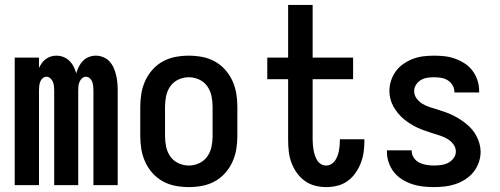

<svg xmlns="http://www.w3.org/2000/svg" viewBox="-20 -755 2040 783"><path d="M40 0V-520H139V-478Q144 -488 150.5 -497.5Q157 -507 166.5 -514Q176 -521 187 -524.5Q198 -528 210 -528Q225 -528 239 -522.5Q253 -517 263.5 -506.5Q274 -496 280.5 -483Q287 -470 291 -456Q295 -470 301.5 -483Q308 -496 318 -506.5Q328 -517 342 -522.5Q356 -528 370 -528H371Q386 -528 401 -522Q416 -516 426.5 -504.5Q437 -493 443.5 -478.5Q450 -464 453.5 -449Q457 -434 458.5 -418.5Q460 -403 460 -387V0H361V-387Q361 -396 360 -404.5Q359 -413 356 -421.5Q353 -430 346 -436Q339 -442 330 -442Q322 -442 315 -436Q308 -430 304.5 -421.5Q301 -413 300 -404.5Q299 -396 299 -387V0H201V-387Q201 -396 200 -404.5Q199 -413 195.5 -421.5Q192 -430 185 -436Q178 -442 170 -442Q161 -442 154 -436Q147 -430 144 -421.5Q141 -413 140 -404.5Q139 -396 139 -387V0Z M750 8Q723 8 696 3Q669 -2 645 -15Q621 -28 602.5 -48.5Q584 -69 572.5 -94Q561 -119 556.5 -146Q552 -173 552 -200V-320Q552 -347 556.5 -374Q561 -401 572.5 -426Q584 -451 602.5 -471.5Q621 -492 645 -505Q669 -518 696 -523Q723 -528 750 -528Q777 -528 804 -523Q831 -518 855 -505Q879 -492 897.5 -471.5Q916 -451 927.5 -426Q939 -401 943.5 -374Q948 -347 948 -320V-200Q948 -173 943.5 -146Q939 -119 927.5 -94Q916 -69 897.5 -48.5Q879 -28 855 -15Q831 -2 804 3Q777 8 750 8ZM750 -80Q772 -80 792.5 -89.5Q813 -99 825.5 -117Q838 -135 842.5 -156.5Q847 -178 847 -200V-320Q847 -342 842.5 -363.5Q838 -385 825.5 -403Q813 -421 792.5 -430.5Q772 -440 750 -440Q728 -440 707.5 -430.5Q687 -421 674.5 -403Q662 -385 657.5 -363.5Q653 -342 653 -320V-200Q653 -178 657.5 -156.5Q662 -135 674.5 -117Q687 -99 707.5 -89.5Q728 -80 750 -80Z M1310 8Q1287 8 1264 2Q1241 -4 1222 -18Q1203 -32 1189.5 -51.5Q1176 -71 1168 -93Q1160 -115 1157.5 -138.5Q1155 -162 1155 -186V-432H1070V-520H1155V-735H1255V-520H1420V-432H1255V-186Q1255 -175 1256 -164Q1257 -153 1259 -142Q1261 -131 1264.5 -120.5Q1268 -110 1274 -100.5Q1280 -91 1289.5 -85.5Q1299 -80 1310 -80Q1321 -80 1330.5 -85.5Q1340 -91 1346 -99.5Q1352 -108 1356 -118.5Q1360 -129 1362 -139Q1364 -149 1365 -160Q1366 -171 1366 -181V-187H1466V-177Q1466 -154 1462.5 -131.5Q1459 -109 1450.5 -88Q1442 -67 1428.5 -48Q1415 -29 1396.5 -16Q1378 -3 1355.5 2.5Q1333 8 1310 8Z M1749 8Q1727 8 1704.5 5.5Q1682 3 1661 -4Q1640 -11 1620.5 -23Q1601 -35 1587 -52.5Q1573 -70 1565.5 -91.5Q1558 -113 1558 -135V-142H1659V-139Q1659 -124 1668 -111Q1677 -98 1690.5 -91.5Q1704 -85 1719 -82.5Q1734 -80 1749 -80Q1764 -80 1779 -82Q1794 -84 1807 -90.5Q1820 -97 1829.5 -109.5Q1839 -122 1839 -137Q1839 -153 1829 -166.5Q1819 -180 1804.5 -188.5Q1790 -197 1774.5 -202Q1759 -207 1743 -212Q1727 -217 1711.5 -222.5Q1696 -228 1681 -235Q1666 -242 1652 -251Q1638 -260 1625.5 -270.5Q1613 -281 1602.5 -294Q1592 -307 1584 -321.5Q1576 -336 1572 -352Q1568 -368 1568 -384Q1568 -406 1575 -427Q1582 -448 1595 -465.5Q1608 -483 1626.5 -495.5Q1645 -508 1665.5 -515.5Q1686 -523 1707.5 -525.5Q1729 -528 1751 -528Q1773 -528 1794.5 -525.5Q1816 -523 1836.5 -515.5Q1857 -508 1875.5 -496Q1894 -484 1907 -466.5Q1920 -449 1927 -428Q1934 -407 1934 -385V-378H1833V-381Q1833 -395 1825.5 -407.5Q1818 -420 1806 -427.5Q1794 -435 1779.5 -437.5Q1765 -440 1751 -440Q1737 -440 1723 -438Q1709 -436 1697 -429Q1685 -422 1677 -410Q1669 -398 1669 -384Q1669 -367 1679 -353.5Q1689 -340 1703 -331.5Q1717 -323 1733 -318Q1749 -313 1765 -308Q1781 -303 1796.5 -297.5Q1812 -292 1826.5 -285Q1841 -278 1855 -269Q1869 -260 1882 -249.5Q1895 -239 1905.5 -226.5Q1916 -214 1923.5 -199.5Q1931 -185 1935.5 -168.5Q1940 -152 1940 -136Q1940 -114 1932.5 -92.5Q1925 -71 1911 -53.5Q1897 -36 1877.5 -23.5Q1858 -11 1837 -4Q1816 3 1793.5 5.5Q1771 8 1749 8Z"/></svg>

Font: Iosevka Term Semibold
Style: Regular
Weight: 600
Monospace: yes
Designer: Belleve Invis
Foundry: Belleve Invis
Version: Version 31.4.0